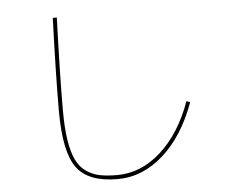

<svg xmlns="http://www.w3.org/2000/svg" viewBox="-55 -834 1111 947"><g transform="rotate(-5 500.0 -360.0)"><path d="M230 -310Q230 -483 240 -770H260Q250 -483 250 -310Q250 -224 259.5 -163.5Q269 -103 287 -65.5Q305 -28 335.5 -6.5Q366 15 402 22.5Q438 30 490 30Q607 30 705.5 -58Q804 -146 861 -303L879 -297Q820 -134 717 -42Q614 50 490 50Q344 50 287 -29Q230 -108 230 -310Z"/></g></svg>

Font: Mplus 1p Thin
Style: Regular
Weight: 250
Version: Version 1.061